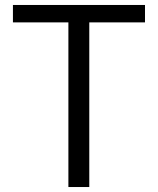

<svg xmlns="http://www.w3.org/2000/svg" viewBox="-20 -752 634 772"><path d="M255 0H339V-662H563V-732H32V-662H255Z"/></svg>

Font: ChiuKong Gothic MN Normal
Style: Regular
Weight: 350
Designer: Ryoko NISHIZUKA 西塚涼子 (kana, bopomofo & ideographs); Paul D. Hunt (Latin, Greek & Cyrillic); Sandoll Communications 산돌커뮤니
Foundry: Adobe
Version: Version 1.300